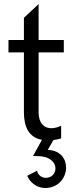

<svg xmlns="http://www.w3.org/2000/svg" viewBox="-20 -686 370 952"><path d="M216.8 57.1 245.1 8.3C262.2 6.3 275.9 2.9 283.2 0V-62.5C268.1 -55.2 251 -50.3 234.4 -50.3C198.7 -50.3 171.4 -75.2 171.4 -128.9V-426.3H296.4V-487.8H171.4V-666L98.6 -597.7V-487.8H22V-426.3H98.6V-129.4C98.6 -56.2 123.5 -4.4 188 7.3L143.6 87.9H164.1C226.6 87.9 254.9 118.7 254.9 148.9C254.9 174.3 236.8 195.8 207 195.8C184.1 195.8 167 178.7 163.6 160.6L115.2 185.5C128.4 218.8 162.6 246.1 204.1 246.1C269 246.1 307.6 195.8 307.6 145C307.6 99.6 278.3 59.6 216.8 57.1Z"/></svg>

Font: HK Grotesk
Style: Regular
Weight: 400
Designer: Alfredo Marco Pradil and Stefan Peev
Foundry: Hanken Design Co.
Version: Version 1.045;PS 001.045;hotconv 1.0.88;makeotf.lib2.5.64775